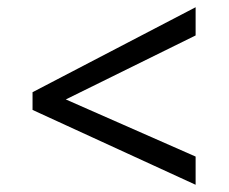

<svg xmlns="http://www.w3.org/2000/svg" viewBox="-20 -588 632 531"><path d="M70 -284V-333L521 -568V-490L162 -313L521 -155V-77Z"/></svg>

Font: hexltelugu05
Style: Book
Weight: 400
Designer: Jelle Bosma - Monotype Design Team
Foundry: Monotype Imaging Inc.
Version: Version 2.003